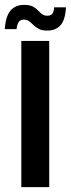

<svg xmlns="http://www.w3.org/2000/svg" viewBox="-36 -768 291 788"><path d="M51.5 0V-600H166V0ZM186 -738H234.5Q232.5 -688 213 -665.2Q193.5 -642.5 158.5 -642.5Q136.5 -642.5 123.5 -649.2Q110.5 -656 101.5 -665Q92.5 -674 83.5 -680.8Q74.5 -687.5 61.5 -687.5Q48 -687.5 41.2 -678.5Q34.5 -669.5 32 -648.5H-16.5Q-12.5 -702 7.5 -725Q27.5 -748 63 -748Q85.5 -748 98.2 -741.5Q111 -735 119.2 -726Q127.5 -717 136.2 -710.2Q145 -703.5 158.5 -703.5Q173.5 -703.5 179.5 -712.8Q185.5 -722 186 -738Z"/></svg>

Font: Big Shoulders Text Thin
Style: Bold
Weight: 700
Version: Version 2.002